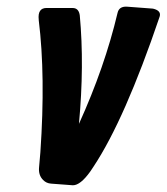

<svg xmlns="http://www.w3.org/2000/svg" viewBox="-20 -551 496 571"><path d="M214.8 -182.6Q291.5 -351.6 329.6 -512.7Q334 -532.2 356.9 -531.2L434.1 -525.4Q438 -524.9 443.8 -522.5Q459.5 -515.6 454.6 -501Q351.1 -195.8 258.3 -55.7Q252.9 -47.9 248.5 -41Q219.2 0 196.8 0L131.8 -4.9Q117.7 -5.9 108.4 -15.6Q93.8 -29.8 96.2 -53.7Q98.1 -74.7 100.1 -98.6Q115.7 -325.7 95.2 -491.2Q95.2 -491.2 95.2 -492.2Q91.3 -527.3 118.7 -527.3H193.8Q197.3 -527.3 200.2 -526.9Q214.8 -524.4 217.3 -504.9Q231 -356.9 214.8 -182.6Z"/></svg>

Font: Allan
Style: Bold
Weight: 500
Italic angle: -14.3°
Version: Version 1.002